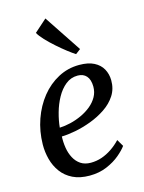

<svg xmlns="http://www.w3.org/2000/svg" viewBox="-127 -923 760 1010"><g transform="rotate(-15 253.0 -418.5)"><path d="M443.5 -95.5Q429.5 -75.5 400 -50.5Q370.5 -25.5 328.2 -7.5Q286 10.5 234 10.5Q180.5 10.5 142.5 -8.2Q104.5 -27 81 -59Q57.5 -91 47 -130.8Q36.5 -170.5 37 -211.5Q38 -283.5 60.5 -347.5Q83 -411.5 122.5 -460.8Q162 -510 215 -538.2Q268 -566.5 330 -566.5Q379 -566.5 410.2 -550.5Q441.5 -534.5 456.8 -507Q472 -479.5 472.5 -445.5Q473 -398.5 450 -363Q427 -327.5 389 -302Q351 -276.5 307 -260Q263 -243.5 220 -235.2Q177 -227 145 -226.5Q143.5 -195 148.5 -164.2Q153.5 -133.5 166.8 -108.5Q180 -83.5 202.2 -68.5Q224.5 -53.5 257.5 -53.5Q288 -53.5 316.8 -63.2Q345.5 -73 372.2 -91Q399 -109 421.5 -133ZM307.5 -514.5Q270.5 -514.5 242 -491.5Q213.5 -468.5 193.5 -432.2Q173.5 -396 161.8 -354Q150 -312 146.5 -274Q174.5 -275 206 -282.5Q237.5 -290 267.2 -303.8Q297 -317.5 321 -337.2Q345 -357 359 -382Q373 -407 373 -437.5Q372.5 -476 355.2 -495.2Q338 -514.5 307.5 -514.5ZM329.5 -625.5Q313.5 -635.5 288.2 -655Q263 -674.5 235.8 -698.5Q208.5 -722.5 186.2 -746.2Q164 -770 154 -788L222 -848.5L356.5 -646Z"/></g></svg>

Font: Merriweather 24pt
Style: Italic
Weight: 400
Italic angle: -7.8°
Designer: Eben Sorkin
Foundry: Eben Sorkin
Version: Version 2.101